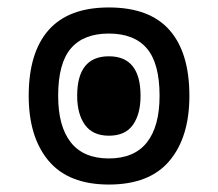

<svg xmlns="http://www.w3.org/2000/svg" viewBox="-20 -485 584 515"><path d="M272 10Q164 10 110.5 -53.5Q57 -117 57 -228Q57 -344 110.5 -404.5Q164 -465 272 -465Q381 -465 434.5 -404.5Q488 -344 488 -228Q488 -117 434.5 -53.5Q381 10 272 10ZM272 -60Q340 -60 374 -103Q408 -146 408 -228Q408 -315 374 -355Q340 -395 272 -395Q204 -395 170 -355Q136 -315 136 -228Q136 -146 170 -103Q204 -60 272 -60ZM272 -121Q229 -121 208 -150Q187 -179 187 -228Q187 -334 272 -334Q357 -334 357 -228Q357 -179 336.5 -150Q316 -121 272 -121Z"/></svg>

Font: Noto Sans Thai UI SemCond
Style: Regular
Weight: 400
Width: 4
Designer: Monotype Design Team
Foundry: Monotype Imaging Inc.
Version: Version 2.000